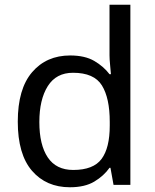

<svg xmlns="http://www.w3.org/2000/svg" viewBox="-20 -780 655 810"><path d="M275 10Q175 10 115 -59.5Q55 -129 55 -267Q55 -405 115.5 -475.5Q176 -546 276 -546Q338 -546 377.5 -523Q417 -500 442 -467H448Q447 -480 444.5 -505.5Q442 -531 442 -546V-760H530V0H459L446 -72H442Q418 -38 378 -14Q338 10 275 10ZM289 -63Q374 -63 408.5 -109.5Q443 -156 443 -250V-266Q443 -366 410 -419.5Q377 -473 288 -473Q217 -473 181.5 -416.5Q146 -360 146 -265Q146 -169 181.5 -116Q217 -63 289 -63Z"/></svg>

Font: Noto Sans Hanifi Rohingya
Style: Regular
Weight: 400
Designer: Monotype Design Team and DaltonMaag
Foundry: Google LLC
Version: Version 2.101